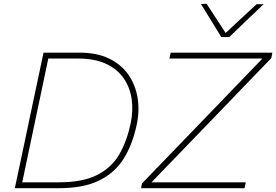

<svg xmlns="http://www.w3.org/2000/svg" viewBox="-20 -990 1453 1010"><path d="M58 0Q71 -60 82.8 -116.5Q94.5 -173 108.5 -238L158 -472.5Q172.5 -539.5 184.5 -597.2Q196.5 -655 209 -713H400Q489.5 -713 553.2 -682.2Q617 -651.5 654.5 -598.2Q692 -545 703.5 -476.8Q715 -408.5 699 -333Q677.5 -231 631.2 -156.2Q585 -81.5 502.2 -40.8Q419.5 0 289 0ZM97 -31H290Q413 -31 488.8 -68.5Q564.5 -106 605.8 -175.2Q647 -244.5 667 -340Q681.5 -408 672.5 -469.5Q663.5 -531 630 -579Q596.5 -627 537.2 -654.5Q478 -682 392 -682H234Q223.5 -632 213 -582Q202.5 -532 190.5 -475L140.5 -238Q128.5 -181 118 -131Q107.5 -81 97 -31ZM722 0 727 -25Q765.5 -65 814 -115.2Q862.5 -165.5 912 -216.8Q961.5 -268 1003 -311L1360.5 -682H871L878 -713H1413L1407 -684Q1342 -616.5 1278.5 -551Q1215 -485.5 1152.5 -420L777 -31H1273L1266 0ZM1144 -795Q1117.5 -838.5 1090.5 -882.5Q1063.5 -926.5 1037 -969L1067 -970Q1091.5 -932 1116.8 -893.5Q1142 -855 1167 -816.5Q1208.5 -855.5 1248.5 -892.5Q1288.5 -929.5 1330 -968H1367Q1320.5 -924 1276.2 -881.8Q1232 -839.5 1186 -795Z"/></svg>

Font: Commissioner Thin
Style: Italic
Weight: 100
Italic angle: -12°
Designer: Kostas Bartsokas
Foundry: Kostas Bartsokas
Version: Version 1.000; ttfautohint (v1.8.3)